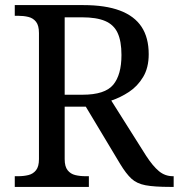

<svg xmlns="http://www.w3.org/2000/svg" viewBox="-20 -734 702 754"><path d="M38 0V-42H51Q73 -42 91.5 -46.5Q110 -51 121.5 -65.5Q133 -80 133 -109V-604Q133 -634 121.5 -648.5Q110 -663 91.5 -667.5Q73 -672 51 -672H38V-714H307Q394 -714 451 -692.5Q508 -671 536 -628.5Q564 -586 564 -521Q564 -468 542 -431.5Q520 -395 486.5 -373Q453 -351 417 -339L554 -122Q580 -82 604 -62Q628 -42 659 -42H662V0H648Q586 0 551.5 -6.5Q517 -13 496 -32.5Q475 -52 452 -90L317 -315H234V-109Q234 -80 245.5 -65.5Q257 -51 275.5 -46.5Q294 -42 316 -42H329V0ZM304 -362Q392 -362 424.5 -401Q457 -440 457 -518Q457 -572 442 -604.5Q427 -637 393 -651.5Q359 -666 302 -666H234V-362Z"/></svg>

Font: Noto Serif Telugu
Style: Regular
Weight: 400
Designer: Jelle Bosma - Monotype Design Team
Foundry: Monotype Imaging Inc.
Version: Version 2.003